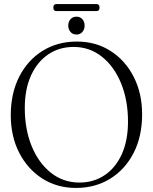

<svg xmlns="http://www.w3.org/2000/svg" viewBox="-20 -914 754 945"><path d="M358 -709.5Q452 -709.5 524.5 -663Q597 -616.5 638.2 -535.5Q679.5 -454.5 679.5 -351.5Q679.5 -243 637.8 -161.5Q596 -80 522.5 -34.5Q449 11 354 11Q260.5 11 188 -35.5Q115.5 -82 74.2 -162.8Q33 -243.5 33 -347Q33 -455 74.8 -536.8Q116.5 -618.5 190 -664Q263.5 -709.5 358 -709.5ZM610 -315.5Q610 -420.5 576 -503.8Q542 -587 481.5 -635Q421 -683 342.5 -683Q272 -683 217.8 -646.5Q163.5 -610 132.8 -542.8Q102 -475.5 102 -382.5Q102 -277.5 136 -194.5Q170 -111.5 230.8 -63.5Q291.5 -15.5 371 -15.5Q441 -15.5 495 -51.8Q549 -88 579.5 -155.2Q610 -222.5 610 -315.5ZM356.5 -744Q338 -744 327 -756.8Q316 -769.5 316 -788Q316 -807 327 -819.5Q338 -832 356.5 -832Q374.5 -832 385.5 -819.5Q396.5 -807 396.5 -788Q396.5 -769.5 385.5 -756.8Q374.5 -744 356.5 -744ZM242.5 -876.5Q242.5 -894 257.5 -894H455Q470 -894 470 -876.5Q470 -859.5 455 -859.5H257.5Q242.5 -859.5 242.5 -876.5Z"/></svg>

Font: Fraunces 144pt Soft Light
Style: Regular
Weight: 300
Version: Version 1.000;[0bf87f6ff]